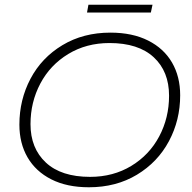

<svg xmlns="http://www.w3.org/2000/svg" viewBox="-20 -787 810 812"><path d="M62 -260Q62 -365 109 -454Q156 -543 244 -596Q332 -649 447 -649Q540 -649 606.5 -615.5Q673 -582 707.5 -522.5Q742 -463 742 -384Q742 -279 694.5 -190Q647 -101 559 -48Q471 5 356 5Q263 5 197 -28.5Q131 -62 96.5 -121.5Q62 -181 62 -260ZM695 -382Q695 -485 630 -545Q565 -605 443 -605Q345 -605 268.5 -558.5Q192 -512 150.5 -433.5Q109 -355 109 -262Q109 -160 174 -99.5Q239 -39 361 -39Q459 -39 535.5 -85.5Q612 -132 653.5 -210.5Q695 -289 695 -382ZM354 -767H625L618 -734H348Z"/></svg>

Font: Montserrat Ace
Style: Light Italic
Weight: 300
Italic angle: -11.3°
Designer: Julieta Ulanovsky
Foundry: Julieta Ulanovsky
Version: Version 1